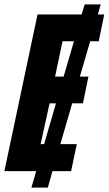

<svg xmlns="http://www.w3.org/2000/svg" viewBox="-24 -780 495 875"><path d="M227 -431 261 -592H313L266 -431ZM161 -123 202 -309H231L177 -123ZM300 0 326 -123H251L305 -309H354L379 -431H340L387 -592H426L451 -714H422L435 -760H362L348 -714H147L-4 0H141L119 75H194L215 0Z"/></svg>

Font: Noto Sans UI Condensed ExtraBold
Style: Italic
Weight: 800
Width: 3
Designer: Monotype Design Team
Foundry: Monotype Imaging Inc.
Version: 1.001